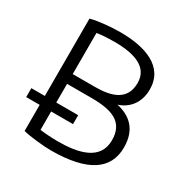

<svg xmlns="http://www.w3.org/2000/svg" viewBox="-160 -840 965 987"><g transform="rotate(30 322.0 -346.5)"><path d="M24 -168H104V-13C143 -3 225 6 270 6C487 6 589 -64 589 -195C589 -303 529 -351 450 -369C514 -389 555 -444 555 -519C555 -655 426 -699 277 -699C227 -699 151 -693 104 -680V-221H24ZM172 -332H316C440 -332 517 -304 517 -196C517 -79 402 -52 278 -52C237 -52 192 -56 172 -59V-168H302V-221H172ZM172 -634C195 -638 228 -641 277 -641C400 -641 484 -608 484 -517C484 -416 404 -390 304 -390H172Z"/></g></svg>

Font: Repo Light
Style: Regular
Weight: 300
Designer: Stefan Peev
Foundry: Context Ltd
Version: Version 001.502